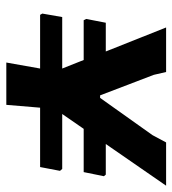

<svg xmlns="http://www.w3.org/2000/svg" viewBox="11 -557 546 608"><g transform="rotate(90 284.0 -253.0)"><path d="M515 -177 521 -170 509 -107H321L312 0H178L197 -107H27L23 -114L34 -177H197L170 -245H44L40 -253L52 -315H143L67 -506H208L217 -467L282 -297H290L408 -463L431 -506H568L436 -315H533L538 -309L525 -245H388L341 -177Z"/></g></svg>

Font: Alegreya Sans SC ExtraBold
Style: Italic
Weight: 800
Italic angle: -7°
Designer: Juan Pablo del Peral
Foundry: Huerta Tipografica
Version: Version 2.007